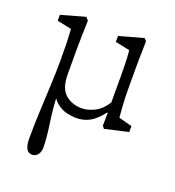

<svg xmlns="http://www.w3.org/2000/svg" viewBox="-120 -516 758 833"><g transform="rotate(20 259.0 -99.5)"><path d="M421.9 -58.6 483.4 -42V-14.6L375 9.8L366.2 -2L367.2 -60.5L364.3 -61.5Q335 -23.4 307.1 -8.3Q279.3 6.8 246.1 6.8Q226.6 6.8 200.7 1Q174.8 -4.9 150.9 -25.9Q127 -46.9 113.3 -90.8L132.8 -92.8Q135.7 -2 146 64.9Q156.2 131.8 156.2 174.8Q156.2 196.3 146.5 209Q136.7 221.7 119.1 221.7Q101.6 221.7 93.3 205.6Q85 189.5 85 159.2Q85 100.6 87.9 35.6Q90.8 -29.3 93.8 -91.8Q96.7 -154.3 96.7 -205.1Q96.7 -257.8 95.7 -290Q94.7 -322.3 92.8 -348.6L26.4 -362.3V-389.6L137.7 -420.9L149.4 -407.2Q148.4 -376 147.5 -345.2Q146.5 -314.5 146.5 -279.3V-161.1Q146.5 -94.7 177.2 -67.9Q208 -41 253.9 -41Q281.2 -41 312 -56.2Q342.8 -71.3 366.2 -108.4V-228.5Q366.2 -250 365.7 -272.5Q365.2 -294.9 364.3 -315.4Q363.3 -335.9 361.3 -348.6L294.9 -362.3V-389.6L407.2 -420.9L417 -409.2Q417 -385.7 416 -358.4Q415 -331.1 415 -274.4V-209Q415 -140.6 418 -106.4Q420.9 -72.3 421.9 -58.6Z"/></g></svg>

Font: Crimson Pro ExtraLight
Style: Regular
Weight: 250
Designer: Jacques Le Bailly
Foundry: Baron von Fonthausen
Version: Version 1.003